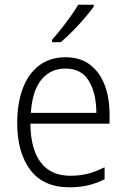

<svg xmlns="http://www.w3.org/2000/svg" viewBox="-20 -785 536 815"><path d="M259 -542Q321 -542 362.5 -510Q404 -478 424.5 -423.5Q445 -369 445 -300V-260H109Q110 -152 153 -95.5Q196 -39 278 -39Q319 -39 352.5 -47.5Q386 -56 424 -75V-24Q390 -7 354.5 1.5Q319 10 275 10Q164 10 108.5 -64Q53 -138 53 -263Q53 -346 76.5 -409Q100 -472 146 -507Q192 -542 259 -542ZM258 -494Q194 -494 155.5 -446.5Q117 -399 111 -306H389Q389 -388 357.5 -441Q326 -494 258 -494ZM378 -757Q363 -736 339 -708Q315 -680 288 -652.5Q261 -625 238 -606H201V-616Q230 -649 261 -690Q292 -731 312 -765H378Z"/></svg>

Font: Noto Sans Lao SemiCondensed Light
Style: Regular
Weight: 300
Width: 4
Designer: Monotype Design Team
Foundry: Monotype Imaging Inc.
Version: Version 2.003; ttfautohint (v1.8.4.7-5d5b)